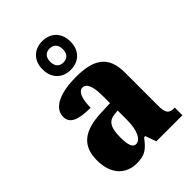

<svg xmlns="http://www.w3.org/2000/svg" viewBox="-238 -917 1031 1031"><g transform="rotate(-45 277.0 -402.0)"><path d="M281 -596C340 -596 387 -634 387 -705C387 -776 340 -814 281 -814C222 -814 175 -776 175 -705C175 -634 222 -596 281 -596ZM281 -652C255 -652 233 -667 233 -705C233 -743 255 -758 281 -758C307 -758 329 -743 329 -705C329 -667 307 -652 281 -652ZM176 10C239 10 263 -9 303 -62H312L334 0H532V-58H528C488 -58 476 -74 476 -128V-381C476 -506 408 -550 272 -550C164 -550 73 -519 73 -446C73 -397 118 -377 212 -377C212 -447 230 -485 257 -485C288 -485 303 -449 303 -374V-321L231 -318C101 -313 36 -264 36 -154C36 -42 99 10 176 10ZM246 -66C222 -66 212 -96 212 -151C212 -221 228 -256 277 -261L304 -264V-191C304 -116 281 -66 246 -66Z"/></g></svg>

Font: Noto Serif Myanmar Condensed Black
Style: Regular
Weight: 900
Width: 3
Designer: Ben Mitchell and the Monotype Design Team
Foundry: Monotype Imaging Inc.
Version: Version 2.106